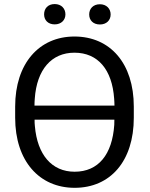

<svg xmlns="http://www.w3.org/2000/svg" viewBox="-20 -897 723 927"><path d="M339.4 -720.7C168.9 -720.7 53.2 -590.8 53.2 -382.3V-328.6C53.2 -119.6 169.9 9.8 340.3 9.8C513.2 9.8 626 -119.6 626 -328.6V-382.3C626 -590.8 512.2 -720.7 339.4 -720.7ZM192.9 -827.6C192.9 -800.3 211.4 -779.3 244.1 -779.3C275.9 -779.3 295.9 -800.3 295.9 -827.6C295.9 -856 275.9 -877.4 244.1 -877.4C211.4 -877.4 192.9 -856 192.9 -827.6ZM410.6 -827.1C410.6 -799.3 429.7 -778.8 462.4 -778.8C494.1 -778.8 514.2 -799.3 514.2 -827.1C514.2 -855 494.1 -876.5 462.4 -876.5C429.7 -876.5 410.6 -855 410.6 -827.1ZM340.3 -67.9C230 -67.9 160.2 -149.9 148.4 -288.1C147 -297.9 147 -308.1 147 -319.3H532.2C532.2 -310.1 531.7 -302.2 531.7 -294.4C522 -150.9 455.1 -67.9 340.3 -67.9ZM339.4 -642.6C453.1 -642.6 521.5 -560.5 531.2 -420.4L532.2 -403.8C532.7 -398.4 532.7 -392.6 532.7 -387.2H146.5C147 -398.9 146.5 -409.7 147.9 -420.9C157.7 -561.5 229 -642.6 339.4 -642.6Z"/></svg>

Font: Bert Sans
Style: Regular
Weight: 400
Designer: Christian Robertson (Google), Cristiano Sobral
Foundry: Google, Cristiano Sobral
Version: Version 3.101